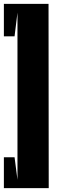

<svg xmlns="http://www.w3.org/2000/svg" viewBox="-20 -820 300 989"><path d="M0 -10H55L70 106V-755L55 -633H0V-800H230L231 149H0Z"/></svg>

Font: Banana Brick
Style: Regular
Weight: 400
Designer: artmaker
Foundry: artmaker
Version: Version 4.000 2011 initial release